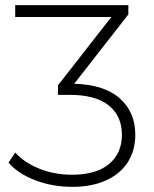

<svg xmlns="http://www.w3.org/2000/svg" viewBox="-20 -720 598 745"><path d="M505 -197Q505 -138 477 -92.5Q449 -47 393.5 -21Q338 5 260 5Q184 5 117 -20.5Q50 -46 13 -89L39 -128Q73 -90 131.5 -66Q190 -42 260 -42Q353 -42 403 -83.5Q453 -125 453 -197Q453 -270 402 -311Q351 -352 249 -352H205V-389L412 -654H39V-700H478V-664L268 -395Q384 -392 444.5 -338.5Q505 -285 505 -197Z"/></svg>

Font: Montserrat Atlas Light
Style: Regular
Weight: 300
Designer: Julieta Ulanovsky
Foundry: Julieta Ulanovsky
Version: Version 7.200